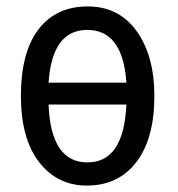

<svg xmlns="http://www.w3.org/2000/svg" viewBox="-20 -567 552 597"><path d="M253 -547Q154 -547 99.5 -475.5Q45 -404 45 -269Q45 -136 101.5 -63Q158 10 250 10Q348 10 404 -63Q460 -136 460 -269Q460 -393 405 -470Q350 -547 253 -547ZM373 -310H131Q142 -474 251 -474Q362 -474 373 -310ZM131 -242H373Q365 -62 252 -62Q138 -62 131 -242Z"/></svg>

Font: Noto Sans Display SemiCondensed
Style: Regular
Weight: 400
Width: 4
Designer: Monotype Design team
Foundry: Monotype Imaging Inc.
Version: 1.000